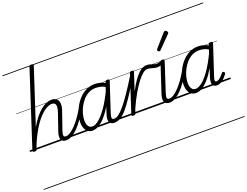

<svg xmlns="http://www.w3.org/2000/svg" viewBox="-205 -1448 3061 2382"><g transform="rotate(-20 1325.5 -257.5)"><path d="M472 17Q446 17 430 7Q414 -3 407.5 -21Q401 -39 403 -63.5Q405 -88 415 -117L493 -344Q514 -406 505 -437.5Q496 -469 456 -469Q424 -469 382.5 -446Q341 -423 294.5 -373.5Q248 -324 199 -244Q150 -164 103 -49L88 -4Q84 6 78 10.5Q72 15 57 15Q45 15 37 10Q29 5 33 -6L354 -994Q358 -1006 364.5 -1010.5Q371 -1015 385 -1015Q402 -1015 408 -1009Q414 -1003 410 -991L172 -263Q211 -333 251 -381.5Q291 -430 329.5 -461Q368 -492 403.5 -505.5Q439 -519 469 -519Q507 -519 532 -500.5Q557 -482 563 -442.5Q569 -403 547 -340L470 -118Q454 -72 457 -51.5Q460 -31 486 -31Q497 -31 502 -23.5Q507 -16 505.5 -7Q504 2 495.5 9.5Q487 17 472 17ZM0 490H652V500H0ZM0 -20H652V0H0ZM0 -505H652V-500H0ZM0 -1010H652V-1000H0Z M474 17Q463 17 458 9.5Q453 2 454.5 -7Q456 -16 464.5 -23.5Q473 -31 488 -31Q513 -31 545 -51Q577 -71 612.5 -108Q648 -145 684.5 -195.5Q721 -246 755 -307Q760 -316 769 -315Q778 -314 784 -307.5Q790 -301 785 -292Q748 -222 709 -165Q670 -108 630 -67.5Q590 -27 551 -5Q512 17 474 17ZM652 490V500ZM652 -20V0ZM652 -505V-500ZM652 -1010V-1000Z M822 17Q789 17 763.5 -1Q738 -19 724 -52.5Q710 -86 710 -131Q710 -175 724.5 -227.5Q739 -280 766.5 -331.5Q794 -383 834.5 -425.5Q875 -468 927 -493.5Q979 -519 1042 -519Q1078 -519 1118 -507Q1158 -495 1190 -472L1176 -428Q1133 -454 1098 -461.5Q1063 -469 1033 -469Q984 -469 942.5 -447.5Q901 -426 868.5 -390Q836 -354 813 -309.5Q790 -265 778 -220Q766 -175 766 -136Q766 -106 774 -82.5Q782 -59 797.5 -46Q813 -33 836 -33Q876 -33 926.5 -75Q977 -117 1034.5 -200Q1092 -283 1150 -407L1168 -369Q1105 -236 1045 -150.5Q985 -65 929 -24Q873 17 822 17ZM1109 17Q1082 17 1066.5 7Q1051 -3 1044.5 -20.5Q1038 -38 1040 -62.5Q1042 -87 1052 -116L1175 -494Q1180 -506 1186.5 -510.5Q1193 -515 1206 -515Q1224 -515 1229 -508Q1234 -501 1230 -489L1107 -117Q1092 -71 1094.5 -51Q1097 -31 1122 -31Q1132 -31 1136.5 -23.5Q1141 -16 1139.5 -7Q1138 2 1130.5 9.5Q1123 17 1109 17ZM652 490H1287V500H652ZM652 -20H1287V0H652ZM652 -505H1287V-500H652ZM652 -1010H1287V-1000H652Z M1109 17Q1098 17 1093 9.5Q1088 2 1089.5 -7Q1091 -16 1099.5 -23.5Q1108 -31 1123 -31Q1151 -31 1184 -54.5Q1217 -78 1260.5 -130Q1304 -182 1362 -267Q1420 -352 1497 -476Q1503 -486 1512.5 -485Q1522 -484 1527.5 -476Q1533 -468 1527 -459Q1442 -318 1381 -225.5Q1320 -133 1274 -80Q1228 -27 1189 -5Q1150 17 1109 17ZM1287 490V500ZM1287 -20V0ZM1287 -505V-500ZM1287 -1010V-1000Z M1360 15Q1348 15 1341.5 10.5Q1335 6 1339 -6L1498 -494Q1502 -506 1508.5 -510.5Q1515 -515 1527 -515Q1544 -515 1549.5 -509Q1555 -503 1551 -491L1475 -259Q1516 -337 1550.5 -387Q1585 -437 1616 -466.5Q1647 -496 1673.5 -507.5Q1700 -519 1724 -519Q1737 -519 1741.5 -511.5Q1746 -504 1744 -494Q1742 -484 1734 -477Q1726 -470 1714 -470Q1689 -470 1655 -442Q1621 -414 1581 -361Q1541 -308 1497 -231Q1453 -154 1409 -55L1392 -4Q1389 6 1381.5 10.5Q1374 15 1360 15ZM1287 490H1691V500H1287ZM1287 -20H1691V0H1287ZM1287 -505H1691V-500H1287ZM1287 -1010H1691V-1000H1287Z M1848 -447Q1824 -447 1802 -453Q1780 -459 1759.5 -464.5Q1739 -470 1716 -470Q1705 -470 1701 -477Q1697 -484 1698 -494Q1699 -504 1706 -511.5Q1713 -519 1725 -519Q1751 -519 1772.5 -512Q1794 -505 1814.5 -498Q1835 -491 1856 -491Q1869 -491 1882 -494.5Q1895 -498 1910 -505Q1918 -508 1925 -502Q1932 -496 1932.5 -487.5Q1933 -479 1923 -472Q1902 -459 1882.5 -453Q1863 -447 1848 -447ZM1691 490V500ZM1691 -20V0ZM1691 -505V-500ZM1691 -1010V-1000Z M1839 17Q1811 17 1794.5 7Q1778 -3 1771 -21Q1764 -39 1766.5 -63.5Q1769 -88 1778 -117L1902 -494Q1906 -506 1912 -510.5Q1918 -515 1931 -515Q1948 -515 1954 -509Q1960 -503 1956 -491L1834 -118Q1819 -72 1821.5 -51.5Q1824 -31 1852 -31Q1863 -31 1867.5 -23.5Q1872 -16 1870 -7Q1868 2 1860.5 9.5Q1853 17 1839 17ZM1691 490H2016V500H1691ZM1691 -20H2016V0H1691ZM1691 -505H2016V-500H1691ZM1691 -1010H2016V-1000H1691Z M1838 17Q1827 17 1822 9.5Q1817 2 1818.5 -7Q1820 -16 1828.5 -23.5Q1837 -31 1852 -31Q1877 -31 1909 -51Q1941 -71 1976.5 -108Q2012 -145 2048.5 -195.5Q2085 -246 2119 -307Q2124 -316 2133 -315Q2142 -314 2148 -307.5Q2154 -301 2149 -292Q2112 -222 2073 -165Q2034 -108 1994 -67.5Q1954 -27 1915 -5Q1876 17 1838 17ZM2016 490V500ZM2016 -20V0ZM2016 -505V-500ZM2016 -1010V-1000Z M1936 -625Q1930 -625 1921.5 -632Q1913 -639 1913 -646Q1913 -650 1914.5 -654Q1916 -658 1920 -663L2064 -827Q2069 -834 2074 -837Q2079 -840 2084 -840Q2091 -840 2099 -835Q2107 -830 2112 -822.5Q2117 -815 2117 -808Q2117 -803 2115.5 -799.5Q2114 -796 2109 -792L1954 -634Q1944 -625 1936 -625Z M2187 17Q2153 17 2127.5 -1Q2102 -19 2088 -52.5Q2074 -86 2074 -131Q2074 -177 2088.5 -229.5Q2103 -282 2131 -333.5Q2159 -385 2199.5 -427Q2240 -469 2291.5 -494Q2343 -519 2406 -519Q2437 -519 2471.5 -510Q2506 -501 2536 -483L2540 -498Q2544 -508 2551 -511.5Q2558 -515 2570 -515Q2588 -515 2593 -508Q2598 -501 2594 -489L2464 -94Q2457 -73 2455.5 -59.5Q2454 -46 2459 -39Q2464 -32 2474 -32Q2490 -32 2507.5 -44Q2525 -56 2542 -73.5Q2559 -91 2573 -108Q2579 -116 2584.5 -116.5Q2590 -117 2598 -111Q2608 -104 2609 -97.5Q2610 -91 2606 -84Q2594 -67 2572.5 -43Q2551 -19 2523 -1.5Q2495 16 2463 16Q2438 16 2424.5 6.5Q2411 -3 2406 -20Q2401 -37 2403.5 -60Q2406 -83 2414 -109Q2423 -135 2432 -162Q2441 -189 2449 -216Q2402 -136 2356.5 -84Q2311 -32 2269 -7.5Q2227 17 2187 17ZM2130 -136Q2130 -106 2138 -82.5Q2146 -59 2161.5 -46Q2177 -33 2200 -33Q2239 -33 2289 -73.5Q2339 -114 2394 -193.5Q2449 -273 2506 -392L2520 -437Q2484 -457 2454 -463Q2424 -469 2397 -469Q2348 -469 2306.5 -447Q2265 -425 2232.5 -389Q2200 -353 2177 -309Q2154 -265 2142 -220Q2130 -175 2130 -136ZM2016 490H2651V500H2016ZM2016 -20H2651V0H2016ZM2016 -505H2651V-500H2016ZM2016 -1010H2651V-1000H2016Z"/></g></svg>

Font: Playwrite NZ Guides
Style: Regular
Weight: 400
Designer: Veronika Burian, José Scaglione
Foundry: TypeTogether
Version: Version 1.003